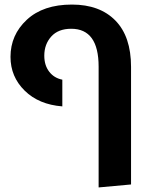

<svg xmlns="http://www.w3.org/2000/svg" viewBox="-20 -604 665 841"><path d="M412 217V-312Q412 -478 292 -478Q235 -478 204.5 -444Q174 -410 174 -360Q174 -318 195.5 -290Q217 -262 253 -255V-138Q150 -146 88 -207Q26 -268 26 -355Q26 -451 97.5 -517.5Q169 -584 295 -584Q417 -584 485.5 -514Q554 -444 554 -311V204Z"/></svg>

Font: FiraGO SemiBold
Style: Regular
Weight: 600
Designer: bBox Type
Foundry: bBox Type GmbH
Version: Version 1.001;PS 001.001;hotconv 1.0.88;makeotf.lib2.5.64775